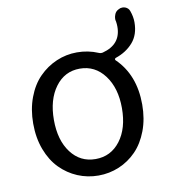

<svg xmlns="http://www.w3.org/2000/svg" viewBox="-82 -792 770 874"><g transform="rotate(-10 302.5 -355.0)"><path d="M460.9 -271.5Q460.9 -364.3 417 -422.9Q373 -481.4 302.7 -481.4Q232.4 -481.4 189.5 -423.3Q146.5 -365.2 146.5 -271.5Q146.5 -177.7 189.5 -120.6Q232.4 -63.5 303.2 -63.5Q374 -63.5 417.5 -120.6Q460.9 -177.7 460.9 -271.5ZM502.9 -664.1Q501 -669.9 501 -675.8Q501 -685.5 504.9 -695.3Q509.8 -710 524.4 -716.8Q532.2 -721.7 542 -721.7Q547.9 -721.7 554.7 -719.7Q570.3 -713.9 575.2 -699.2Q585 -671.9 585 -646.5Q585 -588.9 553.7 -553.2Q522.5 -517.6 472.7 -501Q469.7 -500 468.8 -496.6Q467.8 -493.2 469.7 -491.2Q554.7 -409.2 554.7 -271.5Q554.7 -205.1 534.2 -150.9Q513.7 -96.7 479 -61Q444.3 -25.4 398.9 -6.3Q353.5 12.7 303.2 12.7Q252.9 12.7 207.5 -6.3Q162.1 -25.4 127 -61Q91.8 -96.7 71.3 -150.9Q50.8 -205.1 50.8 -271.5Q50.8 -336.9 71.3 -391.6Q91.8 -446.3 127 -481.9Q162.1 -517.6 207.5 -537.1Q252.9 -556.6 302.7 -556.6Q354.5 -556.6 400.4 -537.1Q409.2 -533.2 418.9 -535.2Q504.9 -557.6 504.9 -639.6Q504.9 -651.4 502.9 -664.1Z"/></g></svg>

Font: Gen Jyuu GothicX Regular
Style: Regular
Weight: 400
Designer: [Source Han Sans]
Ryoko NISHIZUKA  (kana & ideographs); Paul D. Hunt (Latin, Greek & Cyrillic); Wenlong ZHANG  (bopomofo
Version: Version 1.002.20150607